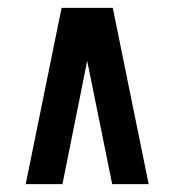

<svg xmlns="http://www.w3.org/2000/svg" viewBox="-20 -723 445 490"><path d="M45.6 -253.1 137.2 -703H267.8L359.4 -253.1H266.3L202.5 -567.6L139.4 -253.1Z"/></svg>

Font: Georama ExtraCondensed Thin
Style: Regular
Weight: 100
Width: 2
Designer: Jean-Baptiste Levee
Foundry: Production Type
Version: Version 1.001